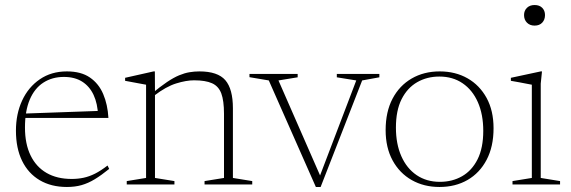

<svg xmlns="http://www.w3.org/2000/svg" viewBox="-20 -735 2274 765"><path d="M246.5 -450.5Q303 -450.5 338.2 -426.2Q373.5 -402 391.2 -360.2Q409 -318.5 412 -265H77L76 -282.5L385.5 -293.5L371 -273Q369 -322.5 352.8 -357Q336.5 -391.5 307 -410Q277.5 -428.5 234.5 -428.5Q188 -428.5 152.8 -405.8Q117.5 -383 98.5 -338Q79.5 -293 79.5 -227Q79.5 -161.5 101.8 -115.8Q124 -70 165.5 -46Q207 -22 265.5 -22Q290.5 -22 313 -26.8Q335.5 -31.5 358.8 -43.2Q382 -55 408.5 -75.5L415 -62Q383.5 -36.5 357.5 -20.8Q331.5 -5 305.2 2.5Q279 10 246.5 10Q184 10 138.2 -17Q92.5 -44 68 -94.2Q43.5 -144.5 43.5 -214.5Q43.5 -281 68.2 -334.5Q93 -388 138.8 -419.2Q184.5 -450.5 246.5 -450.5Z M597.5 -368.5V-26L675 -13.5V0H485V-13.5L562 -26V-397.5Q554 -399 533.2 -402.8Q512.5 -406.5 478.5 -413V-425L592 -450.5H597ZM795 -13.5 872.5 -26V-281.5Q872.5 -333.5 861.8 -362.5Q851 -391.5 825 -403.2Q799 -415 753 -415Q722 -415 681.8 -402.5Q641.5 -390 594.5 -354L583 -360.5Q618.5 -390 645.2 -408Q672 -426 693.8 -435Q715.5 -444 735 -447.2Q754.5 -450.5 774.5 -450.5Q847.5 -450.5 877.8 -415.5Q908 -380.5 908 -303.5V-26L985 -13.5V0H795Z M1423 -414.5 1257.5 10H1238.5L1051 -414.5L974 -427.5V-440.5H1166V-427L1089.5 -414.5L1262.5 -19.5H1249L1399.5 -414.5L1322 -427V-440.5H1491.5V-427Z M1732.5 -10.5Q1782 -10.5 1821 -32.8Q1860 -55 1882.8 -100.2Q1905.5 -145.5 1905.5 -213.5Q1905.5 -279 1884 -327.8Q1862.5 -376.5 1823.2 -403.2Q1784 -430 1730.5 -430Q1681.5 -430 1642.2 -407.5Q1603 -385 1580.2 -340Q1557.5 -295 1557.5 -226.5Q1557.5 -161.5 1579 -112.8Q1600.5 -64 1640 -37.2Q1679.5 -10.5 1732.5 -10.5ZM1731 10Q1669 10 1620.5 -17.5Q1572 -45 1544.2 -96Q1516.5 -147 1516.5 -216.5Q1516.5 -289.5 1544 -341.8Q1571.5 -394 1620.2 -422.2Q1669 -450.5 1732 -450.5Q1794.5 -450.5 1842.8 -423Q1891 -395.5 1918.8 -344.8Q1946.5 -294 1946.5 -224Q1946.5 -151 1919 -98.5Q1891.5 -46 1843 -18Q1794.5 10 1731 10Z M2110 -633Q2091 -633 2079.5 -644.8Q2068 -656.5 2068 -675Q2068 -692.5 2079.5 -703.8Q2091 -715 2110 -715Q2129.5 -715 2140.5 -703.8Q2151.5 -692.5 2151.5 -675Q2151.5 -656.5 2140.5 -644.8Q2129.5 -633 2110 -633ZM2139.5 -450.5 2134.5 -402V-26L2211.5 -13.5V0H2022V-13.5L2099 -26V-397.5Q2093.5 -398.5 2079.5 -401.2Q2065.5 -404 2048.2 -407.2Q2031 -410.5 2015.5 -413V-425L2134.5 -450.5Z"/></svg>

Font: Newsreader 16pt 16pt ExtraLight
Style: Regular
Weight: 250
Version: Version 1.003